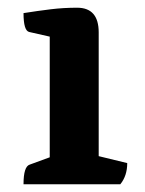

<svg xmlns="http://www.w3.org/2000/svg" viewBox="-20 -478 377 498"><path d="M41 0Q41 -46 57 -51L109 -70V-383L56 -395Q41 -398 41 -444Q79 -450 112 -454Q145 -458 180 -458Q236 -458 236 -394V-73L310 -55Q310 -22 292 0Z"/></svg>

Font: Petrona
Style: Bold
Weight: 700
Designer: Ringo R. Seeber
Foundry: Ringo R. Seeber
Version: Version 2.001; ttfautohint (v1.8.3)